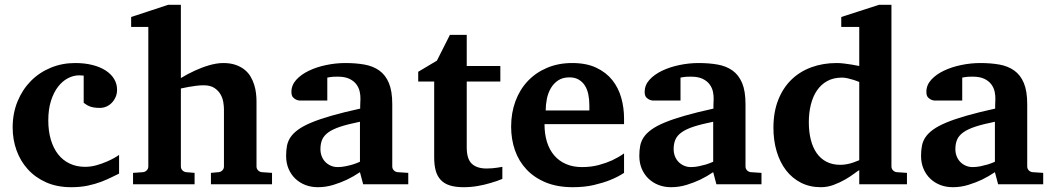

<svg xmlns="http://www.w3.org/2000/svg" viewBox="-20 -760 4340 792"><path d="M471.2 -43.9Q458.5 -38.1 440.2 -28.8Q421.9 -19.5 397.7 -10.3Q373.5 -1 342.8 5.6Q312 12.2 273.9 12.2Q215.3 12.2 170.4 -7.8Q125.5 -27.8 94.7 -61.8Q64 -95.7 48.1 -140.1Q32.2 -184.6 32.2 -233.9Q32.2 -293 52.5 -342Q72.8 -391.1 107.7 -426.3Q142.6 -461.4 189.5 -480.7Q236.3 -500 290 -500Q329.6 -500 361.3 -491.9Q393.1 -483.9 415.8 -469.2Q438.5 -454.6 450.7 -434.3Q462.9 -414.1 462.9 -390.1Q462.9 -373 456.8 -359.4Q450.7 -345.7 440.9 -335.7Q431.2 -325.7 418.5 -320.3Q405.8 -314.9 392.1 -314.9Q376.5 -314.9 366 -316.9Q355.5 -318.8 348.1 -322Q340.8 -325.2 335.4 -328.9Q330.1 -332.5 325.2 -335.9V-448.2Q318.8 -448.2 315.2 -448.7Q311.5 -449.2 306.2 -449.2Q283.2 -449.2 260.5 -437.5Q237.8 -425.8 219.7 -402.6Q201.7 -379.4 190.4 -344.5Q179.2 -309.6 179.2 -263.2Q179.2 -219.2 189.7 -183.8Q200.2 -148.4 219.7 -123.5Q239.3 -98.6 267.6 -85.2Q295.9 -71.8 331.1 -71.8Q354 -71.8 377 -78.1Q399.9 -84.5 419.2 -92.8Q438.5 -101.1 452.4 -109.1Q466.3 -117.2 471.2 -121.1Z M850.1 0V-46.9L881.8 -49.8Q891.1 -50.8 897.5 -57.4Q903.8 -64 903.8 -73.2V-309.1Q903.8 -321.3 901.1 -338.4Q898.4 -355.5 889.6 -370.8Q880.9 -386.2 864.3 -397.2Q847.7 -408.2 819.8 -408.2Q804.7 -408.2 788.3 -406Q772 -403.8 757.8 -401.4Q741.7 -398.4 726.1 -395V-73.2Q726.1 -64 732.4 -57.4Q738.8 -50.8 748 -49.8L782.7 -46.9V0H528.8V-46.9L569.8 -49.8Q579.1 -50.8 585.4 -57.4Q591.8 -64 591.8 -73.2V-648.9H521V-689.9L673.8 -740.2H726.1V-438Q753.9 -455.1 784.2 -468.8Q796.9 -474.6 811.3 -480.2Q825.7 -485.8 840.6 -490.2Q855.5 -494.6 870.8 -497.3Q886.2 -500 900.9 -500Q930.2 -500 951.9 -492.4Q973.6 -484.9 989 -472.4Q1004.4 -460 1013.9 -443.6Q1023.4 -427.2 1028.8 -409.7Q1034.2 -392.1 1036.1 -374.8Q1038.1 -357.4 1038.1 -342.8V-73.2Q1038.1 -64 1044.4 -57.4Q1050.8 -50.8 1060.1 -49.8L1102.1 -46.9V0Z M1478 0 1464.8 -49.8Q1439 -32.2 1410.6 -18.6Q1385.7 -6.8 1355 2.7Q1324.2 12.2 1291 12.2Q1263.7 12.2 1240 3.2Q1216.3 -5.9 1198.5 -22.7Q1180.7 -39.6 1170.4 -63.5Q1160.2 -87.4 1160.2 -117.2Q1160.2 -139.6 1163.8 -158.7Q1167.5 -177.7 1178.5 -194.1Q1189.5 -210.4 1210 -225.3Q1230.5 -240.2 1264.4 -254.4Q1298.3 -268.6 1347.7 -282.7Q1397 -296.9 1465.8 -312V-324.2Q1465.8 -331.5 1466.3 -337.4Q1466.3 -344.2 1466.8 -351.1Q1467.3 -365.2 1463.9 -381.6Q1460.4 -397.9 1450.2 -411.9Q1439.9 -425.8 1421.4 -434.8Q1402.8 -443.8 1373 -443.8Q1362.8 -443.8 1354.7 -443.4Q1346.7 -442.9 1341.3 -441.9Q1335 -440.9 1330.1 -439.9V-345.2H1227.1Q1214.4 -344.2 1204.6 -347.7Q1196.3 -350.6 1189.2 -357.9Q1182.1 -365.2 1182.1 -380.9Q1182.1 -408.7 1201.9 -430.7Q1221.7 -452.6 1253.7 -468Q1285.6 -483.4 1325.4 -491.7Q1365.2 -500 1404.8 -500Q1447.8 -500 1483.4 -493.7Q1519 -487.3 1544.7 -469Q1570.3 -450.7 1584.2 -417.5Q1598.1 -384.3 1598.1 -330.1V-73.2Q1598.1 -64 1604.5 -57.4Q1610.8 -50.8 1620.1 -49.8L1664.1 -46.9V0ZM1464.8 -257.8Q1416.5 -248 1385 -237.8Q1353.5 -227.5 1335 -214.4Q1316.4 -201.2 1309.1 -184.3Q1301.8 -167.5 1301.8 -145Q1301.8 -129.4 1306.9 -116Q1312 -102.5 1321.5 -92.5Q1331.1 -82.5 1344.2 -76.7Q1357.4 -70.8 1373 -70.8Q1389.2 -70.8 1405.5 -74.2Q1421.9 -77.6 1435.1 -81.5Q1450.7 -86.4 1464.8 -92.8Z M2052.2 -22Q2028.8 -12.2 2002.4 -4.9Q1980 2 1951.4 7.1Q1922.9 12.2 1892.1 12.2Q1858.9 12.2 1835.7 4.9Q1812.5 -2.4 1798.1 -17.8Q1783.7 -33.2 1777.3 -56.2Q1771 -79.1 1771 -110.8V-423.8H1705.1V-463.9L1782.2 -509.8L1835.9 -616.2H1905.3V-487.8H2043.9V-423.8H1905.3V-151.9Q1905.3 -104 1926.3 -84.5Q1947.3 -64.9 1987.3 -64.9Q1999 -64.9 2010.7 -65.9Q2022.5 -66.9 2031.7 -68.4Q2042.5 -69.8 2052.2 -71.8Z M2411.1 -326.2Q2411.1 -350.1 2406.7 -371.1Q2402.3 -392.1 2392.3 -407.5Q2382.3 -422.9 2366.7 -431.9Q2351.1 -440.9 2329.1 -440.9Q2301.3 -440.9 2282.5 -428.5Q2263.7 -416 2252.2 -396.2Q2240.7 -376.5 2235.8 -352.1Q2231 -327.6 2231 -304.2H2411.1ZM2554.2 -46.9Q2528.3 -29.8 2496.1 -17.1Q2468.3 -5.9 2429.7 3.2Q2391.1 12.2 2343.3 12.2Q2279.3 12.2 2231.7 -7.3Q2184.1 -26.9 2152.1 -60.8Q2120.1 -94.7 2104.2 -140.1Q2088.4 -185.5 2088.4 -237.8Q2088.4 -294.4 2106.2 -342.5Q2124 -390.6 2157 -425.5Q2189.9 -460.4 2236.6 -480.2Q2283.2 -500 2340.3 -500Q2398.9 -500 2439.7 -480.7Q2480.5 -461.4 2505.9 -429.4Q2531.2 -397.5 2542.7 -356.4Q2554.2 -315.4 2554.2 -272V-248H2226.1Q2226.1 -207 2236.3 -174.3Q2246.6 -141.6 2266.4 -118.7Q2286.1 -95.7 2314.9 -83.3Q2343.8 -70.8 2380.4 -70.8Q2418.5 -70.8 2450 -79.3Q2481.4 -87.9 2504.9 -98.6Q2531.7 -111.3 2554.2 -127Z M2935.1 0 2921.9 -49.8Q2896 -32.2 2867.7 -18.6Q2842.8 -6.8 2812 2.7Q2781.2 12.2 2748 12.2Q2720.7 12.2 2697 3.2Q2673.3 -5.9 2655.5 -22.7Q2637.7 -39.6 2627.4 -63.5Q2617.2 -87.4 2617.2 -117.2Q2617.2 -139.6 2620.8 -158.7Q2624.5 -177.7 2635.5 -194.1Q2646.5 -210.4 2667 -225.3Q2687.5 -240.2 2721.4 -254.4Q2755.4 -268.6 2804.7 -282.7Q2854 -296.9 2922.9 -312V-324.2Q2922.9 -331.5 2923.3 -337.4Q2923.3 -344.2 2923.8 -351.1Q2924.3 -365.2 2920.9 -381.6Q2917.5 -397.9 2907.2 -411.9Q2897 -425.8 2878.4 -434.8Q2859.9 -443.8 2830.1 -443.8Q2819.8 -443.8 2811.8 -443.4Q2803.7 -442.9 2798.3 -441.9Q2792 -440.9 2787.1 -439.9V-345.2H2684.1Q2671.4 -344.2 2661.6 -347.7Q2653.3 -350.6 2646.2 -357.9Q2639.2 -365.2 2639.2 -380.9Q2639.2 -408.7 2658.9 -430.7Q2678.7 -452.6 2710.7 -468Q2742.7 -483.4 2782.5 -491.7Q2822.3 -500 2861.8 -500Q2904.8 -500 2940.4 -493.7Q2976.1 -487.3 3001.7 -469Q3027.3 -450.7 3041.3 -417.5Q3055.2 -384.3 3055.2 -330.1V-73.2Q3055.2 -64 3061.5 -57.4Q3067.9 -50.8 3077.1 -49.8L3121.1 -46.9V0ZM2921.9 -257.8Q2873.5 -248 2842 -237.8Q2810.5 -227.5 2792 -214.4Q2773.4 -201.2 2766.1 -184.3Q2758.8 -167.5 2758.8 -145Q2758.8 -129.4 2763.9 -116Q2769 -102.5 2778.6 -92.5Q2788.1 -82.5 2801.3 -76.7Q2814.5 -70.8 2830.1 -70.8Q2846.2 -70.8 2862.5 -74.2Q2878.9 -77.6 2892.1 -81.5Q2907.7 -86.4 2921.9 -92.8Z M3524.4 -421.9Q3512.7 -426.8 3500 -430.7Q3489.3 -434.1 3476.8 -437Q3464.4 -439.9 3453.1 -439.9Q3418.5 -439.9 3392.6 -425.8Q3366.7 -411.6 3349.9 -386.7Q3333 -361.8 3324.7 -328.1Q3316.4 -294.4 3316.4 -255.9Q3316.4 -216.3 3324.5 -184.1Q3332.5 -151.9 3348.6 -128.7Q3364.7 -105.5 3389.2 -92.8Q3413.6 -80.1 3446.3 -80.1Q3460 -80.1 3473.9 -82.8Q3487.8 -85.4 3499 -89.4Q3512.2 -93.8 3524.4 -99.1ZM3524.4 0V-58.1Q3518.6 -55.2 3503.4 -43.7Q3488.3 -32.2 3466.8 -19.8Q3445.3 -7.3 3419.4 2.4Q3393.6 12.2 3366.2 12.2Q3320.3 12.2 3283.9 -6.3Q3247.6 -24.9 3222.4 -57.6Q3197.3 -90.3 3183.8 -135.3Q3170.4 -180.2 3170.4 -232.9Q3170.4 -297.4 3189.9 -347.2Q3209.5 -397 3244.1 -430.9Q3278.8 -464.8 3326.7 -482.4Q3374.5 -500 3431.2 -500Q3445.3 -500 3461.7 -498Q3478 -496.1 3492.2 -493.7Q3508.3 -491.2 3524.4 -487.8V-648.9H3450.2V-689.9L3606 -740.2H3657.2V-73.2Q3657.2 -64 3663.6 -57.4Q3669.9 -50.8 3679.2 -49.8L3721.2 -46.9V0Z M4097.2 0 4084 -49.8Q4058.1 -32.2 4029.8 -18.6Q4004.9 -6.8 3974.1 2.7Q3943.4 12.2 3910.2 12.2Q3882.8 12.2 3859.1 3.2Q3835.4 -5.9 3817.6 -22.7Q3799.8 -39.6 3789.6 -63.5Q3779.3 -87.4 3779.3 -117.2Q3779.3 -139.6 3783 -158.7Q3786.6 -177.7 3797.6 -194.1Q3808.6 -210.4 3829.1 -225.3Q3849.6 -240.2 3883.5 -254.4Q3917.5 -268.6 3966.8 -282.7Q4016.1 -296.9 4085 -312V-324.2Q4085 -331.5 4085.4 -337.4Q4085.4 -344.2 4085.9 -351.1Q4086.4 -365.2 4083 -381.6Q4079.6 -397.9 4069.3 -411.9Q4059.1 -425.8 4040.5 -434.8Q4022 -443.8 3992.2 -443.8Q3981.9 -443.8 3973.9 -443.4Q3965.8 -442.9 3960.4 -441.9Q3954.1 -440.9 3949.2 -439.9V-345.2H3846.2Q3833.5 -344.2 3823.7 -347.7Q3815.4 -350.6 3808.3 -357.9Q3801.3 -365.2 3801.3 -380.9Q3801.3 -408.7 3821 -430.7Q3840.8 -452.6 3872.8 -468Q3904.8 -483.4 3944.6 -491.7Q3984.4 -500 4023.9 -500Q4066.9 -500 4102.5 -493.7Q4138.2 -487.3 4163.8 -469Q4189.5 -450.7 4203.4 -417.5Q4217.3 -384.3 4217.3 -330.1V-73.2Q4217.3 -64 4223.6 -57.4Q4230 -50.8 4239.3 -49.8L4283.2 -46.9V0ZM4084 -257.8Q4035.6 -248 4004.2 -237.8Q3972.7 -227.5 3954.1 -214.4Q3935.5 -201.2 3928.2 -184.3Q3920.9 -167.5 3920.9 -145Q3920.9 -129.4 3926 -116Q3931.2 -102.5 3940.7 -92.5Q3950.2 -82.5 3963.4 -76.7Q3976.6 -70.8 3992.2 -70.8Q4008.3 -70.8 4024.7 -74.2Q4041 -77.6 4054.2 -81.5Q4069.8 -86.4 4084 -92.8Z"/></svg>

Font: Charis SIL Eur
Style: Bold
Weight: 700
Foundry: SIL International
Version: Version 5.000